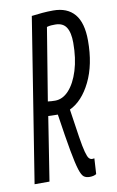

<svg xmlns="http://www.w3.org/2000/svg" viewBox="-91 -756 494 812"><g transform="rotate(-10 156.0 -350.0)"><path d="M-8 0 104 -703Q127 -706 150 -708Q173 -710 197 -710Q257 -710 288.5 -673Q320 -636 320 -559Q320 -456 284.5 -383.5Q249 -311 194 -285Q205 -209 212 -164.5Q219 -120 225 -98Q231 -76 237 -69.5Q243 -63 251 -63Q255 -63 260 -64L256 3Q245 10 227 10Q212 10 202.5 3Q193 -4 184.5 -30.5Q176 -57 165.5 -114.5Q155 -172 140 -273H139Q120 -273 112 -273.5Q104 -274 99 -274L56 0ZM139 -333Q172 -333 198.5 -362Q225 -391 241 -442.5Q257 -494 257 -561Q257 -605 242.5 -627.5Q228 -650 195 -650Q187 -650 178 -649.5Q169 -649 159 -646L108 -335Q124 -333 139 -333Z"/></g></svg>

Font: Georama ExtraCondensed
Style: Italic
Weight: 400
Width: 2
Italic angle: -9°
Designer: Jean-Baptiste Levee
Foundry: Production Type
Version: Version 1.000